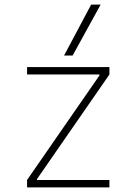

<svg xmlns="http://www.w3.org/2000/svg" viewBox="-20 -810 590 830"><path d="M97 0V-32L410 -484V-488H97V-520H453V-488L140 -36V-32H453V0ZM294 -570H257L374 -790H415Z"/></svg>

Font: M PLUS Code Latin SemiExpanded ExtraLight
Style: Regular
Weight: 250
Width: 6
Designer: Coji Morishita
Foundry: UNDERFOREST DESIGN
Version: Version 1.002; ttfautohint (v1.8.3)